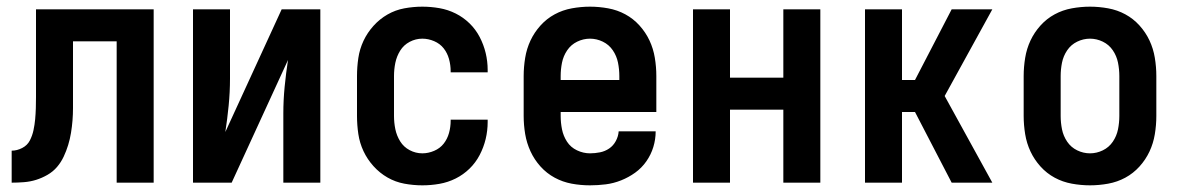

<svg xmlns="http://www.w3.org/2000/svg" viewBox="-20 -548 3540 576"><path d="M15 0V-96Q31 -96 46.5 -104Q62 -112 69.5 -126.5Q77 -141 80.5 -157.5Q84 -174 85.5 -190.5Q87 -207 87.5 -223.5Q88 -240 88 -257V-520H441V0H330V-424H199V-261Q199 -242 199 -223.5Q199 -205 197.5 -186.5Q196 -168 193 -149.5Q190 -131 184.5 -113Q179 -95 171 -78Q163 -61 151 -47Q139 -33 122.5 -23.5Q106 -14 88.5 -8.5Q71 -3 52 -1.5Q33 0 15 0Z M559 0V-520H670V-312Q670 -272 666 -231.5Q662 -191 656 -152L825 -520H941V0H830V-208Q830 -248 834 -288.5Q838 -329 844 -368L675 0Z M1247 8Q1220 8 1193 3Q1166 -2 1142.5 -15.5Q1119 -29 1100.5 -49.5Q1082 -70 1070.5 -94.5Q1059 -119 1055 -146Q1051 -173 1051 -200V-320Q1051 -347 1055 -374Q1059 -401 1070.5 -425.5Q1082 -450 1100.5 -470.5Q1119 -491 1142.5 -504.5Q1166 -518 1193 -523Q1220 -528 1247 -528Q1273 -528 1298.5 -523.5Q1324 -519 1347 -507.5Q1370 -496 1388.5 -478Q1407 -460 1419 -437Q1431 -414 1437 -389Q1443 -364 1443 -338V-331H1332V-334Q1332 -353 1327 -371Q1322 -389 1311 -403Q1300 -417 1282.5 -424.5Q1265 -432 1247 -432Q1227 -432 1209 -422.5Q1191 -413 1180.5 -396Q1170 -379 1166 -359.5Q1162 -340 1162 -320V-200Q1162 -180 1166 -160.5Q1170 -141 1180.5 -124Q1191 -107 1209 -97.5Q1227 -88 1247 -88Q1265 -88 1282.5 -95.5Q1300 -103 1311 -117Q1322 -131 1327 -149Q1332 -167 1332 -186V-189H1443V-182Q1443 -156 1437 -131Q1431 -106 1419 -83Q1407 -60 1388.5 -42Q1370 -24 1347 -12.5Q1324 -1 1298.5 3.5Q1273 8 1247 8Z M1750 8Q1722 8 1695 3Q1668 -2 1644 -15Q1620 -28 1601.5 -48.5Q1583 -69 1571.5 -94Q1560 -119 1555.5 -146Q1551 -173 1551 -200V-320Q1551 -347 1555.5 -374.5Q1560 -402 1571.5 -426.5Q1583 -451 1601.5 -471.5Q1620 -492 1644 -505Q1668 -518 1695.5 -523Q1723 -528 1750 -528Q1777 -528 1804.5 -523Q1832 -518 1856 -505Q1880 -492 1898.5 -471.5Q1917 -451 1928.5 -426.5Q1940 -402 1944.5 -374.5Q1949 -347 1949 -320V-212H1662V-200Q1662 -180 1666 -160Q1670 -140 1681 -123Q1692 -106 1711 -97Q1730 -88 1750 -88Q1765 -88 1780 -91Q1795 -94 1807.5 -102.5Q1820 -111 1827.5 -125Q1835 -139 1836 -154H1947Q1947 -130 1940 -107Q1933 -84 1919 -64Q1905 -44 1885.5 -30Q1866 -16 1843.5 -7Q1821 2 1797.5 5Q1774 8 1750 8ZM1662 -308H1838V-320Q1838 -340 1834 -360Q1830 -380 1818.5 -397Q1807 -414 1788.5 -423Q1770 -432 1750 -432Q1730 -432 1711.5 -423Q1693 -414 1681.5 -397Q1670 -380 1666 -360Q1662 -340 1662 -320Z M2059 0V-520H2170V-315H2330V-520H2441V0H2330V-219H2170V0Z M2835 0 2725 -212H2686V0H2575V-520H2686V-308H2725L2835 -520H2957L2814 -260L2957 0Z M3250 8Q3223 8 3195.5 3Q3168 -2 3144 -15Q3120 -28 3101.5 -48.5Q3083 -69 3071.5 -93.5Q3060 -118 3055.5 -145.5Q3051 -173 3051 -200V-320Q3051 -347 3055.5 -374.5Q3060 -402 3071.5 -426.5Q3083 -451 3101.5 -471.5Q3120 -492 3144 -505Q3168 -518 3195.5 -523Q3223 -528 3250 -528Q3277 -528 3304.5 -523Q3332 -518 3356 -505Q3380 -492 3398.5 -471.5Q3417 -451 3428.5 -426.5Q3440 -402 3444.5 -374.5Q3449 -347 3449 -320V-200Q3449 -173 3444.5 -145.5Q3440 -118 3428.5 -93.5Q3417 -69 3398.5 -48.5Q3380 -28 3356 -15Q3332 -2 3304.5 3Q3277 8 3250 8ZM3250 -88Q3270 -88 3288.5 -97Q3307 -106 3318.5 -123Q3330 -140 3334 -160Q3338 -180 3338 -200V-320Q3338 -340 3334 -360Q3330 -380 3318.5 -397Q3307 -414 3288.5 -423Q3270 -432 3250 -432Q3230 -432 3211.5 -423Q3193 -414 3181.5 -397Q3170 -380 3166 -360Q3162 -340 3162 -320V-200Q3162 -180 3166 -160Q3170 -140 3181.5 -123Q3193 -106 3211.5 -97Q3230 -88 3250 -88Z"/></svg>

Font: Iosevka Fixed
Style: Bold
Weight: 700
Monospace: yes
Designer: Belleve Invis
Foundry: Belleve Invis
Version: Version 32.3.0